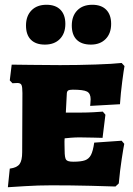

<svg xmlns="http://www.w3.org/2000/svg" viewBox="-20 -777 556 805"><path d="M21 -70Q51 -74 62 -89Q73 -104 73 -139L74 -387Q74 -413 70 -421Q66 -429 53 -429L32 -428L21 -440L29 -506Q50 -506 108.5 -505Q167 -504 232 -504Q307 -504 381 -506.5Q455 -509 490 -513L502 -500Q499 -485 492.5 -435.5Q486 -386 483 -340L358 -333Q358 -336 359 -344Q360 -352 360 -361Q360 -385 345 -393Q330 -401 285 -401Q270 -401 265 -397Q260 -393 260 -382L256 -305H321Q346 -305 373 -306.5Q400 -308 411 -309L422 -296L410 -199Q400 -199 372 -200Q344 -201 313 -201Q296 -201 277 -199.5Q258 -198 251 -197Q250 -186 250.5 -170Q251 -154 251 -146Q251 -116 257 -107.5Q263 -99 287 -99Q320 -99 336.5 -105Q353 -111 361.5 -127.5Q370 -144 375 -179L490 -187L501 -174Q498 -160 490.5 -111.5Q483 -63 478 -8L464 5Q441 4 360.5 2Q280 0 196 0Q140 0 84.5 3.5Q29 7 13 8ZM89 -670Q89 -710 112 -733.5Q135 -757 175 -757Q213 -757 233.5 -736Q254 -715 254 -677Q254 -637 231 -613.5Q208 -590 168 -590Q130 -590 109.5 -610.5Q89 -631 89 -670ZM281 -670Q281 -710 304 -733.5Q327 -757 367 -757Q405 -757 425.5 -736Q446 -715 446 -677Q446 -637 423 -613.5Q400 -590 361 -590Q322 -590 301.5 -610.5Q281 -631 281 -670Z"/></svg>

Font: Alegreya SC Black
Style: Regular
Weight: 900
Designer: Juan Pablo del Peral
Foundry: Huerta Tipografica
Version: Version 2.007; ttfautohint (v1.6)